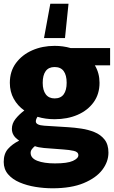

<svg xmlns="http://www.w3.org/2000/svg" viewBox="-23 -779 615 1034"><path d="M271 -137Q222 -137 179 -150Q170 -137 170 -125Q170 -105 216 -102L344 -94Q377 -92 414.5 -86.5Q452 -81 485.5 -67.5Q519 -54 540 -27.5Q561 -1 561 43Q561 92 528 135.5Q495 179 428 207Q361 235 260 235Q214 235 168 227.5Q122 220 83 203.5Q44 187 20.5 159.5Q-3 132 -3 93Q-3 49 20 23Q43 -3 79 -21V-23Q41 -47 41 -85Q41 -114 60.5 -138.5Q80 -163 108 -184Q72 -209 51 -247Q30 -285 30 -333Q30 -395 63 -439.5Q96 -484 150.5 -508Q205 -532 271 -532Q317 -532 358 -520H570V-427H488Q513 -385 513 -333Q513 -272 481 -228Q449 -184 394.5 -160.5Q340 -137 271 -137ZM271 -249Q304 -249 320 -271Q336 -293 336 -333Q336 -374 320 -396Q304 -418 271 -418Q239 -418 223 -396Q207 -374 207 -333Q207 -293 223.5 -271Q240 -249 271 -249ZM273 101Q340 101 369.5 87.5Q399 74 399 57Q399 39 374.5 33.5Q350 28 319 26L214 18Q182 15 165 8Q157 14 149.5 23.5Q142 33 142 44Q142 73 178 87Q214 101 273 101ZM327 -574H214L248 -759H346Z"/></svg>

Font: Murecho ExtraBold
Style: Regular
Weight: 800
Designer: Neil Summerour
Foundry: Positype
Version: Version 1.010; ttfautohint (v1.8.3)